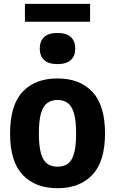

<svg xmlns="http://www.w3.org/2000/svg" viewBox="-20 -960 593 990"><path d="M276.5 10.5Q162.5 10.5 97.2 -58Q32 -126.5 32 -271.5Q32 -418 96.5 -486.8Q161 -555.5 276.5 -555.5Q392 -555.5 456.8 -486Q521.5 -416.5 521.5 -272.5Q521.5 -127 456 -58.2Q390.5 10.5 276.5 10.5ZM276.5 -100.5Q307 -100.5 328.5 -115Q350 -129.5 361.2 -166.5Q372.5 -203.5 372.5 -270.5Q372.5 -339.5 361 -377.2Q349.5 -415 328 -429.8Q306.5 -444.5 276.5 -444.5Q246.5 -444.5 225 -429.8Q203.5 -415 192 -377.8Q180.5 -340.5 180.5 -273Q180.5 -204.5 191.8 -167.2Q203 -130 224.5 -115.2Q246 -100.5 276.5 -100.5ZM276.5 -629.5Q230 -629.5 207.5 -650.8Q185 -672 185 -709.5Q185 -747.5 207.5 -768.8Q230 -790 276.5 -790Q323 -790 345.5 -768.8Q368 -747.5 368 -709.5Q368 -672 345.5 -650.8Q323 -629.5 276.5 -629.5ZM108.5 -848V-940H444.5V-848Z"/></svg>

Font: Encode Sans Semi Condensed
Style: Bold
Weight: 700
Width: 4
Designer: Multiple Designers
Foundry: Impallari Type
Version: Version 3.000; ttfautohint (v1.8.3) -l 8 -r 50 -G 200 -x 14 